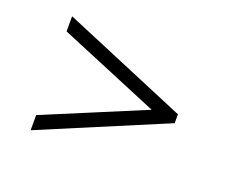

<svg xmlns="http://www.w3.org/2000/svg" viewBox="-74 -654 721 608"><g transform="rotate(20 286.5 -350.0)"><path d="M76 -158V-209L426 -355V-345L76 -491V-542L497 -365V-335Z"/></g></svg>

Font: Pathway Extreme 28pt ExtraLight
Style: Regular
Weight: 250
Designer: Eduardo Rodriguez Tunni
Foundry: Eduardo Rodriguez Tunni
Version: Version 1.001;gftools[0.9.26]